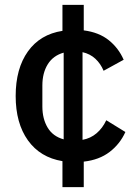

<svg xmlns="http://www.w3.org/2000/svg" viewBox="-20 -650 569 784"><path d="M235 114V8Q144 -7 94 -77Q44 -147 44 -258Q44 -370 94 -440Q144 -510 235 -524V-630H322V-526Q384 -518 424 -486Q464 -454 485 -406L403 -361Q391 -390 369.5 -410Q348 -430 317 -437V-79Q350 -85 374.5 -106Q399 -127 414 -159L492 -111Q470 -62 427.5 -29.5Q385 3 322 10V114ZM153 -215Q153 -165 174.5 -129Q196 -93 240 -81V-435Q197 -423 175 -387.5Q153 -352 153 -301Z"/></svg>

Font: IBM Plex Sans Thai Medm
Style: Regular
Weight: 500
Designer: Mike Abbink, Paul van der Laan, Pieter van Rosmalen, Ben Mitchell, Mark Frömberg
Foundry: Bold Monday
Version: Version 1.2